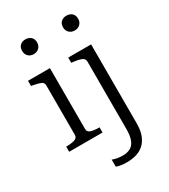

<svg xmlns="http://www.w3.org/2000/svg" viewBox="-232 -848 1048 1191"><g transform="rotate(-30 291.5 -252.0)"><path d="M150 -634Q127 -634 112 -648.5Q97 -663 97 -688Q97 -713 112 -726.5Q127 -740 150 -740Q173 -740 188.5 -726.5Q204 -713 204 -688Q204 -663 188.5 -648.5Q173 -634 150 -634ZM193 -509V-73Q193 -51 216 -44Q239 -37 275 -37H276V0H37V-37H38Q74 -37 97 -44Q120 -51 120 -73V-426Q120 -448 102.5 -455.5Q85 -463 47 -470L36 -472V-509ZM415 56V-426Q415 -441 407 -449Q399 -457 382 -462Q365 -467 338 -470L324 -472V-509H488V56Q488 109 473.5 144Q459 179 434.5 199.5Q410 220 379 228Q348 236 317 236Q294 236 274 233Q254 230 241 224V174Q256 180 274.5 183.5Q293 187 315 187Q346 187 368.5 175Q391 163 403 134Q415 105 415 56ZM444 -634Q421 -634 405.5 -648.5Q390 -663 390 -687Q390 -713 405.5 -726.5Q421 -740 444 -740Q467 -740 482.5 -726.5Q498 -713 498 -687Q498 -663 482.5 -648.5Q467 -634 444 -634Z"/></g></svg>

Font: Roboto Serif 36pt Light
Style: Regular
Weight: 300
Designer: Greg Gazdowicz
Foundry: Commercial Type
Version: Version 1.008